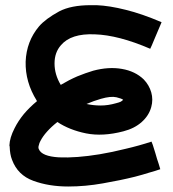

<svg xmlns="http://www.w3.org/2000/svg" viewBox="-20 -713 656 727"><path d="M591.8 -628.9Q516.6 -661.1 456.1 -675.8Q394.5 -691.4 345.7 -693.4Q334 -693.4 323.2 -693.4Q249 -693.4 204.1 -669.9Q152.3 -641.6 127.9 -613.3Q80.1 -556.6 77.1 -479.5Q75.2 -402.3 119.1 -332Q119.1 -332 119.1 -331.1Q120.1 -330.1 120.1 -330.1Q91.8 -306.6 70.3 -281.2Q48.8 -254.9 35.2 -227.5Q16.6 -191.4 15.6 -162.1Q15.6 -160.2 16.6 -158.2Q17.6 -127.9 25.4 -108.4Q46.9 -49.8 106.4 -28.3Q165 -6.8 238.3 -6.8Q302.7 -6.8 369.1 -18.6Q436.5 -30.3 491.2 -43.9Q521.5 -51.8 545.9 -59.6Q570.3 -66.4 586.9 -72.3Q586.9 -72.3 581.1 -91.8Q574.2 -111.3 568.4 -132.8Q562.5 -150.4 558.6 -164.1Q553.7 -176.8 553.7 -176.8Q505.9 -161.1 455.1 -149.4Q404.3 -136.7 357.4 -128.9Q268.6 -114.3 203.1 -117.2Q137.7 -121.1 127 -148.4Q124 -154.3 127 -163.1Q128.9 -171.9 132.8 -178.7Q141.6 -196.3 158.2 -214.8Q174.8 -233.4 197.3 -251Q243.2 -220.7 305.7 -208Q369.1 -195.3 447.3 -215.8Q489.3 -226.6 516.6 -251Q543.9 -275.4 552.7 -307.6Q560.5 -335.9 552.7 -363.3Q544.9 -390.6 524.4 -412.1Q492.2 -443.4 441.4 -452.1Q391.6 -460.9 333 -445.3Q303.7 -436.5 272.5 -423.8Q241.2 -410.2 210 -391.6Q186.5 -430.7 186.5 -472.7Q186.5 -514.6 210.9 -542Q249 -586.9 338.9 -583Q428.7 -580.1 548.8 -528.3Q548.8 -528.3 554.7 -541Q560.5 -553.7 567.4 -571.3Q576.2 -591.8 584 -610.4Q591.8 -628.9 591.8 -628.9ZM446.3 -335Q443.4 -332 437.5 -328.1Q431.6 -325.2 419.9 -322.3Q389.6 -313.5 361.3 -313.5Q334 -313.5 307.6 -319.3Q321.3 -325.2 335 -330.1Q348.6 -335 362.3 -338.9Q399.4 -349.6 420.9 -344.7Q441.4 -339.8 446.3 -335Z"/></svg>

Font: umazing
Style: Display
Weight: 400
Designer: umazing